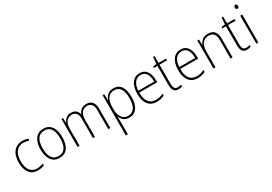

<svg xmlns="http://www.w3.org/2000/svg" viewBox="36 -1819 4451 3147"><g transform="rotate(-30 2261.5 -245.5)"><path d="M269 10Q160 10 107 -63.5Q54 -137 54 -260Q54 -391 115 -465Q176 -539 282 -539Q342 -539 390 -516L380 -483Q356 -494 331 -499Q306 -504 282 -504Q193 -504 143 -439.5Q93 -375 93 -261Q93 -192 111.5 -139Q130 -86 169.5 -55.5Q209 -25 271 -25Q302 -25 331.5 -31.5Q361 -38 387 -49V-14Q364 -3 334 3.5Q304 10 269 10Z M882 -265Q882 -139 831 -64.5Q780 10 676 10Q575 10 522.5 -64.5Q470 -139 470 -266Q470 -395 524 -467Q578 -539 679 -539Q749 -539 794 -504.5Q839 -470 860.5 -408.5Q882 -347 882 -265ZM510 -266Q510 -154 550.5 -89.5Q591 -25 676 -25Q763 -25 803 -89Q843 -153 843 -265Q843 -336 826.5 -390Q810 -444 774 -474.5Q738 -505 679 -505Q594 -505 552 -442Q510 -379 510 -266Z M1495 -539Q1560 -539 1599 -496.5Q1638 -454 1638 -363V0H1600V-360Q1600 -437 1569 -471Q1538 -505 1491 -505Q1425 -505 1386 -460Q1347 -415 1347 -324V0H1309V-356Q1309 -437 1278.5 -471Q1248 -505 1200 -505Q1133 -505 1094.5 -456Q1056 -407 1056 -319V0H1018V-529H1048L1053 -437H1056Q1066 -462 1084.5 -485.5Q1103 -509 1132 -524Q1161 -539 1204 -539Q1258 -539 1291.5 -511Q1325 -483 1336 -435H1339Q1358 -482 1396 -510.5Q1434 -539 1495 -539Z M2003 -539Q2096 -539 2145 -471.5Q2194 -404 2194 -269Q2194 -132 2141.5 -61Q2089 10 1997 10Q1929 10 1890 -24.5Q1851 -59 1836 -104H1833Q1836 -55 1836 -1V234H1797V-529H1828L1832 -415H1834Q1846 -448 1867 -476Q1888 -504 1921.5 -521.5Q1955 -539 2003 -539ZM1999 -505Q1919 -505 1877.5 -444Q1836 -383 1836 -277V-251Q1836 -139 1878 -82Q1920 -25 1994 -25Q2068 -25 2111.5 -84.5Q2155 -144 2155 -269Q2155 -385 2116.5 -445Q2078 -505 1999 -505Z M2501 -539Q2564 -539 2603 -506.5Q2642 -474 2660.5 -419Q2679 -364 2679 -297V-265H2339Q2338 -149 2383.5 -87Q2429 -25 2517 -25Q2557 -25 2589 -33Q2621 -41 2660 -61V-23Q2627 -7 2592.5 1.5Q2558 10 2516 10Q2442 10 2394 -24Q2346 -58 2323 -119Q2300 -180 2300 -262Q2300 -341 2322.5 -404Q2345 -467 2389.5 -503Q2434 -539 2501 -539ZM2501 -505Q2432 -505 2389.5 -453Q2347 -401 2340 -299H2641Q2642 -358 2627 -405Q2612 -452 2581 -478.5Q2550 -505 2501 -505Z M2932 -24Q2951 -24 2968 -27.5Q2985 -31 2998 -36V-3Q2984 3 2967 6.5Q2950 10 2927 10Q2867 10 2841.5 -26.5Q2816 -63 2816 -133V-496H2748V-521L2816 -531L2827 -658H2855V-529H2997V-496H2855V-135Q2855 -80 2871.5 -52Q2888 -24 2932 -24Z M3276 -539Q3339 -539 3378 -506.5Q3417 -474 3435.5 -419Q3454 -364 3454 -297V-265H3114Q3113 -149 3158.5 -87Q3204 -25 3292 -25Q3332 -25 3364 -33Q3396 -41 3435 -61V-23Q3402 -7 3367.5 1.5Q3333 10 3291 10Q3217 10 3169 -24Q3121 -58 3098 -119Q3075 -180 3075 -262Q3075 -341 3097.5 -404Q3120 -467 3164.5 -503Q3209 -539 3276 -539ZM3276 -505Q3207 -505 3164.5 -453Q3122 -401 3115 -299H3416Q3417 -358 3402 -405Q3387 -452 3356 -478.5Q3325 -505 3276 -505Z M3793 -539Q3870 -539 3911 -495Q3952 -451 3952 -356V0H3914V-351Q3914 -431 3881.5 -468Q3849 -505 3790 -505Q3716 -505 3672 -454Q3628 -403 3628 -300V0H3590V-529H3620L3625 -426H3628Q3644 -470 3684 -504.5Q3724 -539 3793 -539Z M4229 -24Q4248 -24 4265 -27.5Q4282 -31 4295 -36V-3Q4281 3 4264 6.5Q4247 10 4224 10Q4164 10 4138.5 -26.5Q4113 -63 4113 -133V-496H4045V-521L4113 -531L4124 -658H4152V-529H4294V-496H4152V-135Q4152 -80 4168.5 -52Q4185 -24 4229 -24Z M4421 -725Q4439 -725 4445.5 -714.5Q4452 -704 4452 -688Q4452 -672 4445 -661.5Q4438 -651 4421 -651Q4405 -651 4398 -661.5Q4391 -672 4391 -688Q4391 -704 4398 -714.5Q4405 -725 4421 -725ZM4440 -529V0H4402V-529Z"/></g></svg>

Font: Noto Sans Ethiopic SemiCondensed ExtraLight
Style: Regular
Weight: 200
Width: 4
Designer: Monotype Design Team
Foundry: Monotype Imaging Inc.
Version: Version 2.102; ttfautohint (v1.8.4.7-5d5b)